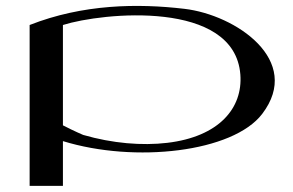

<svg xmlns="http://www.w3.org/2000/svg" viewBox="-20 -614 968 635"><path d="M589.9 -584.8C435.1 -603 254.1 -600.6 78 -531.3V0.8H188.1V-147.3C426.1 -73.9 750.3 -110.5 847 -237.1C982.4 -414.3 759.8 -564.9 589.9 -584.8ZM533.2 -141.6C449.5 -131.7 352.3 -139.7 255.3 -167.7C256.1 -167.4 225.1 -180.2 188.1 -199.5V-531.3C318.3 -572.6 755.7 -616.1 774.9 -367.6C783.5 -256 703.8 -161.8 533.2 -141.6Z"/></svg>

Font: Novoposelensky
Style: Regular
Weight: 400
Designer: Sasha Pavljenko
Version: Version 1.002;Fontself Maker 3.5.4